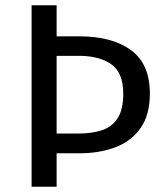

<svg xmlns="http://www.w3.org/2000/svg" viewBox="-20 -709 621 729"><path d="M180 -571H281Q406 -571 477.5 -518.5Q549 -466 549 -354Q549 -273 514 -223Q479 -173 418.5 -150Q358 -127 282 -127H179V-202H278Q329 -202 367 -214.5Q405 -227 426.5 -260Q448 -293 448 -353Q448 -433 402.5 -465Q357 -497 280 -497H195ZM100 -689H195V0H100Z"/></svg>

Font: Fira Sans Variable
Style: Regular
Weight: 400
Designer: Carrois Corporate & Edenspiekermann AG
Foundry: Carrois Corporate GbR & Edenspiekermann AG
Version: Version 4.202